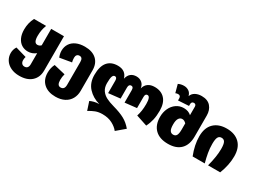

<svg xmlns="http://www.w3.org/2000/svg" viewBox="-52 -1557 3434 2578"><g transform="rotate(30 1665.0 -268.5)"><path d="M521 -534V-1Q521 103 453.5 165Q386 227 264 227Q189 227 132 199.5Q75 172 44.5 124Q14 76 14 18Q14 -38 44 -84L214 -35Q206 -9 206 17Q206 48 221.5 66.5Q237 85 264 85Q293 85 308 67Q323 49 323 15V-157Q268 -113 202 -113Q147 -113 104 -140Q61 -167 36.5 -219.5Q12 -272 12 -345Q12 -449 57 -534H244Q212 -456 212 -361Q212 -255 268 -255Q299 -255 323 -279V-534Z M1082 -329V-10Q1082 58 1052 112Q1022 166 964 196.5Q906 227 825 227Q709 227 642 166Q575 105 575 -2Q575 -77 606 -137L783 -95Q770 -48 770 -2Q770 41 783 63Q796 85 825 85Q884 85 884 10V-344Q884 -412 835 -412Q809 -412 795.5 -396Q782 -380 782 -353Q782 -316 791 -284L609 -253Q589 -305 589 -349Q589 -410 618.5 -456.5Q648 -503 704 -528.5Q760 -554 836 -554Q953 -554 1017.5 -494.5Q1082 -435 1082 -329Z M2135 -310Q2135 -230 2121 -168Q2107 -106 2077 -47L1905 -104Q1919 -147 1926 -193Q1933 -239 1933 -298Q1933 -412 1888 -412Q1853 -412 1853 -362V-189L1671 -169V-360Q1671 -387 1662.5 -399.5Q1654 -412 1636 -412Q1598 -412 1598 -360V-189L1416 -169V-362Q1416 -412 1383 -412Q1358 -412 1347 -382Q1336 -352 1336 -278Q1336 -211 1366 -167.5Q1396 -124 1445.5 -98.5Q1495 -73 1568 -53Q1680 -22 1749.5 16Q1819 54 1873 120L1747 227Q1712 181 1647.5 147Q1583 113 1494 113Q1434 113 1388 130.5Q1342 148 1292 179L1249 49Q1273 37 1309 27.5Q1345 18 1387 18Q1276 -13 1205 -90Q1134 -167 1134 -290Q1134 -423 1189 -488.5Q1244 -554 1348 -554Q1471 -554 1503 -443Q1516 -499 1550 -526.5Q1584 -554 1637 -554Q1686 -554 1721 -525.5Q1756 -497 1764 -443Q1778 -497 1817.5 -525.5Q1857 -554 1920 -554Q2020 -554 2077.5 -491.5Q2135 -429 2135 -310Z M2714 -570V-244Q2714 -117 2646 -48.5Q2578 20 2450 20Q2320 20 2249.5 -48.5Q2179 -117 2179 -243Q2179 -314 2206.5 -373.5Q2234 -433 2284.5 -468.5Q2335 -504 2400 -504Q2471 -504 2516 -462V-592Q2516 -611 2507 -621.5Q2498 -632 2481 -632Q2462 -632 2452.5 -621Q2443 -610 2443 -592V-563L2278 -553V-586Q2278 -606 2268 -617Q2258 -628 2238 -628Q2219 -628 2198 -619L2164 -744Q2204 -764 2252 -764Q2293 -764 2326.5 -742Q2360 -720 2372 -674Q2387 -718 2428.5 -741Q2470 -764 2526 -764Q2620 -764 2667 -709Q2714 -654 2714 -570ZM2516 -240V-335Q2501 -350 2486.5 -358Q2472 -366 2454 -366Q2421 -366 2401.5 -335.5Q2382 -305 2382 -243Q2382 -176 2399.5 -149Q2417 -122 2450 -122Q2486 -122 2501 -150Q2516 -178 2516 -240Z M3037 -554Q3163 -554 3235.5 -483.5Q3308 -413 3308 -280Q3308 -144 3251 0H3063Q3106 -161 3106 -278Q3106 -351 3090 -381.5Q3074 -412 3037 -412Q3000 -412 2984 -381.5Q2968 -351 2968 -278Q2968 -210 2979.5 -143.5Q2991 -77 3012 0H2824Q2766 -147 2766 -280Q2766 -413 2838.5 -483.5Q2911 -554 3037 -554Z"/></g></svg>

Font: FiraGO Heavy
Style: Regular
Weight: 900
Designer: bBox Type
Foundry: bBox Type GmbH
Version: Version 1.001